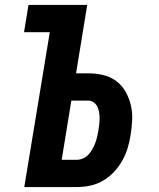

<svg xmlns="http://www.w3.org/2000/svg" viewBox="-20 -755 640 775"><path d="M78 0 181 -625H77L95 -735H332L287 -459H337Q368 -459 397 -452Q426 -445 449 -428Q472 -411 486.5 -385.5Q501 -360 508 -331Q515 -302 513.5 -271Q512 -240 507 -209Q503 -183 495 -156.5Q487 -130 473 -105.5Q459 -81 439 -60Q419 -39 394.5 -25Q370 -11 343 -5.5Q316 0 290 0ZM290 -110Q302 -110 315 -115.5Q328 -121 337 -131Q346 -141 353 -153Q360 -165 364.5 -177.5Q369 -190 372 -202.5Q375 -215 377 -227Q379 -240 380.5 -252.5Q382 -265 382 -277.5Q382 -290 380 -302Q378 -314 373 -324.5Q368 -335 358 -342Q348 -349 336 -349H268L229 -110Z"/></svg>

Font: Iosevka Extrabold Extended
Style: Italic
Weight: 800
Width: 7
Italic angle: -9°
Monospace: yes
Designer: Belleve Invis
Foundry: Belleve Invis
Version: Version 32.5.0; ttfautohint (v1.8.4)